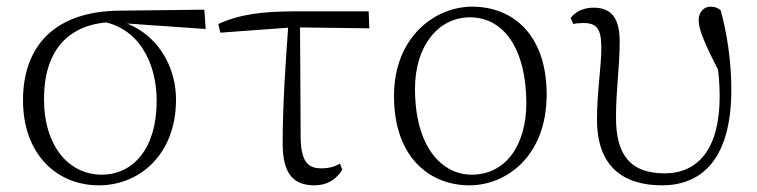

<svg xmlns="http://www.w3.org/2000/svg" viewBox="-20 -542 2272 576"><path d="M277 14C398 14 508 -78 508 -243C508 -369 422 -478 291 -487L281 -478C392 -462 450 -359 450 -239C450 -96 379 -18 285 -18C187 -18 112 -103 112 -245C112 -386 181 -475 326 -476L339 -473L597 -455L593 -513L338 -510C143 -508 49 -403 49 -241C49 -84 146 14 277 14Z M641 -444 860 -460 1088 -457 1086 -508H870C764 -508 699 -499 635 -470ZM923 14C962 14 989 -4 1007 -33L1000 -51C984 -42 967 -37 944 -37C907 -37 884 -53 882 -125L880 -481H846C837 -361 828 -228 828 -111C828 -20 861 14 923 14Z M1388 14C1498 14 1620 -72 1620 -259C1620 -431 1525 -522 1396 -522C1286 -522 1162 -432 1162 -254C1162 -67 1272 14 1388 14ZM1395 -18C1307 -18 1225 -99 1225 -276C1225 -402 1293 -490 1390 -490C1496 -490 1559 -388 1559 -232C1559 -112 1501 -18 1395 -18Z M1966 14C2091 14 2174 -72 2174 -273C2174 -362 2160 -446 2142 -511C2135 -518 2124 -522 2111 -522C2091 -522 2076 -505 2076 -482C2076 -452 2093 -413 2149 -303L2144 -370L2129 -373C2136 -325 2139 -290 2139 -253C2139 -94 2073 -22 1974 -22C1872 -22 1828 -76 1828 -189C1828 -276 1839 -338 1839 -417C1839 -481 1819 -519 1761 -519C1729 -519 1705 -506 1692 -488L1700 -470C1708 -472 1719 -473 1730 -473C1771 -473 1784 -455 1784 -398C1784 -343 1771 -267 1771 -183C1771 -43 1849 14 1966 14Z"/></svg>

Font: Source Han Serif CN VF
Style: Regular
Weight: 250
Designer: Ryoko NISHIZUKA 西塚涼子 (kana & ideographs); Frank Grießhammer (Latin, Greek & Cyrillic); Wenlong ZHANG 张文龙 (bopomofo); San
Foundry: Adobe
Version: Version 2.002;hotconv 1.1.0;makeotfexe 2.6.0